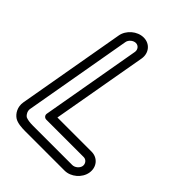

<svg xmlns="http://www.w3.org/2000/svg" viewBox="-228 -857 1022 1022"><g transform="rotate(45 283.0 -346.5)"><path d="M191 -659C194 -679 215 -696 234 -696C253 -696 267 -679 264 -659L165 -95C162 -80 174 -70 185 -70H467C486 -70 500 -52 497 -33C494 -14 473 3 454 3H158C134 3 114 0 102 -6C91 -14 81 -32 84 -49ZM141 -659 34 -49C27 -9 47 23 70 38C91 51 123 53 150 53H446C493 53 539 14 547 -33C555 -80 524 -120 476 -120H219L314 -659C322 -706 291 -746 243 -746C195 -746 149 -706 141 -659Z"/></g></svg>

Font: Blanket
Style: BdOutlineObl
Weight: 700
Foundry: Cannot Into Space Fonts
Version: Version 0.9